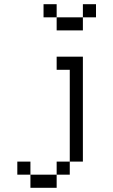

<svg xmlns="http://www.w3.org/2000/svg" viewBox="-20 -770 540 915"><path d="M437.5 -687.5V-750H375V-687.5H250V-625H375V-687.5ZM125 62.5V125H250V62.5ZM125 62.5V0H62.5V62.5ZM250 62.5H312.5V0H250ZM312.5 0H375Q375 0 375 -500H250V-437.5H312.5ZM250 -687.5V-750H187.5V-687.5Z"/></svg>

Font: Unifont
Style: Regular
Weight: 500
Version: Version 15.1.04